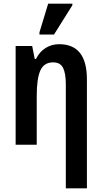

<svg xmlns="http://www.w3.org/2000/svg" viewBox="-20 -796 562 1056"><path d="M342 240V-332Q342 -392 327 -422.5Q312 -453 272 -453Q222 -453 202 -408.5Q182 -364 182 -268V0H66V-543H157L171 -472H178Q198 -512 231.5 -532.5Q265 -553 305 -553Q458 -553 458 -360V240ZM197 -606V-618L245 -776H378V-767L277 -606Z"/></svg>

Font: Noto Sans Condensed SemiBold
Style: Regular
Weight: 600
Width: 3
Designer: Monotype Design Team
Foundry: Monotype Imaging Inc.
Version: Version 2.013; ttfautohint (v1.8.4.7-5d5b)